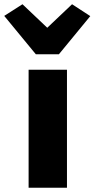

<svg xmlns="http://www.w3.org/2000/svg" viewBox="-61 -886 446 906"><path d="M74 0V-557H255V0ZM-41 -811 45 -866 162 -755 279 -866 365 -810 217 -630H108Z"/></svg>

Font: Merriweather Sans Black
Style: Regular
Weight: 900
Designer: Eben Sorkin
Foundry: Eben Sorkin
Version: Version 1.008; ttfautohint (v1.7.19-72a1) -l 8 -r 50 -G 200 